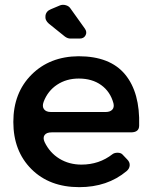

<svg xmlns="http://www.w3.org/2000/svg" viewBox="-20 -768 628 792"><path d="M270 -609Q259 -609 248 -617L182 -670Q165 -684 167.5 -703Q170 -722 190 -730L228 -746Q239 -750 251.5 -746.5Q264 -743 270 -734L330 -650Q340 -636 333 -622.5Q326 -609 309 -609ZM304 -536Q434 -536 496 -461Q558 -386 554 -250Q554 -222 520 -222H193Q172 -222 164 -211Q156 -200 164 -182Q185 -138 225 -113.5Q265 -89 316 -89Q389 -89 444 -132Q452 -138 465 -138Q478 -138 485 -131L505 -110Q516 -99 515 -85.5Q514 -72 502 -62Q423 4 307 4Q184 4 109.5 -70.5Q35 -145 35 -265Q35 -385 110 -460Q185 -535 304 -536ZM160 -348Q153 -329 161.5 -317.5Q170 -306 190 -306H416Q434 -306 443 -315.5Q452 -325 448 -342Q435 -390 397.5 -417Q360 -444 305 -444Q254 -444 215.5 -418.5Q177 -393 160 -348Z"/></svg>

Font: Trueno
Style: Round
Weight: 400
Designer: Julieta Ulanovsky, Jasper
Foundry: Julieta Ulanovsky, Cannot Into Space Fonts
Version: Version 3.001